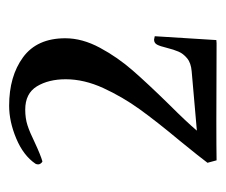

<svg xmlns="http://www.w3.org/2000/svg" viewBox="-56 -618 487 414"><g transform="rotate(-90 187.0 -410.5)"><path d="M291.5 -294.4Q294.9 -308.6 298.3 -314.9Q301.8 -321.3 309.1 -321.3Q310.5 -321.3 316.4 -319.8L308.1 -187L301.3 -186.5L132.8 -187Q76.7 -187 48.8 -186.5L43.5 -206.1Q54.2 -220.7 90.8 -265.6Q132.3 -315.4 158.9 -352.3Q185.5 -389.2 204.6 -430.7Q223.6 -472.2 223.6 -511.7Q223.6 -548.8 208.3 -574Q192.9 -599.1 158.2 -599.1Q139.2 -599.1 124.3 -594.2Q109.4 -589.4 87.4 -578.6Q60.1 -565.9 46.4 -562Q43.9 -563 42 -565.7Q40 -568.4 40 -571.3Q40 -573.2 40.5 -574.7Q41 -576.2 41.5 -577.1Q59.1 -603 95.7 -618.4Q132.3 -633.8 166.5 -633.8Q230 -633.8 271 -603.8Q312 -573.7 312 -512.7Q312 -476.1 291.5 -438Q271 -399.9 242.4 -367.2Q213.9 -334.5 168.9 -288.6Q130.9 -250.5 112.8 -229L240.7 -240.2Q258.8 -241.7 268.8 -250Q278.8 -258.3 283.2 -268.6Q287.6 -278.8 291.5 -294.4Z"/></g></svg>

Font: Radley
Style: Regular
Weight: 400
Designer: Vernon Adams
Foundry: Vernon Adams
Version: Version 1.003; ttfautohint (v1.6)